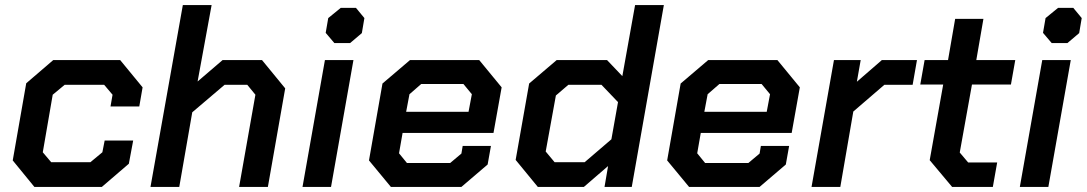

<svg xmlns="http://www.w3.org/2000/svg" viewBox="-20 -734 4268 754"><path d="M30 -104 83 -407 189 -498H452L540 -391L527 -316H414L422 -362L389 -401H234L187 -362L148 -136L181 -97H335L382 -136L391 -182H503L486 -91L380 0H115Z M698 -714H811L756 -414L854 -498H1009L1100 -387L1032 0H919L983 -362L951 -401H862L735 -293L684 0H571Z M1259 -605 1269 -663 1318 -703H1378L1411 -663L1401 -604L1355 -565H1293ZM1256 -498H1368L1280 0H1168Z M1429 -104 1482 -406 1590 -498H1862L1950 -391L1918 -212H1561L1547 -132L1578 -94H1748L1792 -131L1797 -161H1908L1895 -88L1792 0H1515ZM1820 -295 1833 -364 1800 -404H1634L1588 -364L1575 -295Z M2005 -106 2058 -406 2166 -498H2364L2424 -435L2474 -714H2587L2461 0H2354L2368 -82L2273 0H2092ZM2276 -97 2381 -187 2407 -333 2342 -401H2212L2163 -359L2123 -139L2158 -97Z M2600 -104 2653 -406 2761 -498H3033L3121 -391L3089 -212H2732L2718 -132L2749 -94H2919L2963 -131L2968 -161H3079L3066 -88L2963 0H2686ZM2991 -295 3004 -364 2971 -404H2805L2759 -364L2746 -295Z M3255 -498H3360L3345 -413L3443 -498H3581L3564 -401H3453L3331 -296L3280 0H3167Z M3631 -105 3684 -402H3594L3611 -498H3703L3731 -660H3842L3814 -498H3967L3950 -402H3797L3749 -135L3782 -96H3896L3879 0H3719Z M4076 -605 4086 -663 4135 -703H4195L4228 -663L4218 -604L4172 -565H4110ZM4073 -498H4185L4097 0H3985Z"/></svg>

Font: Chakra Petch SemiBold
Style: Italic
Weight: 600
Italic angle: -10°
Designer: Katatrad Aksorn Co.,Ltd.
Foundry: Cadson Demak Co.,Ltd.
Version: Version 1.000; ttfautohint (v1.6)